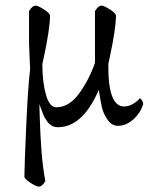

<svg xmlns="http://www.w3.org/2000/svg" viewBox="-20 -447 537 688"><path d="M187.5 8.8Q180.7 8.8 174.8 7.3Q168.9 5.9 163.6 2Q158.2 -2 154.8 -4.9Q151.4 -7.8 147 -15.1Q142.6 -22.5 140.1 -25.9Q137.7 -29.3 134.3 -38.6Q130.9 -47.9 129.9 -50.3Q128.9 -52.7 125 -63Q121.1 -73.2 121.1 -74.2Q121.1 -73.2 122.6 -22.5Q124 28.3 128.4 89.8Q132.8 151.4 142.6 202.1Q130.9 221.7 119.1 221.7Q110.4 221.7 88.9 208Q67.4 194.3 67.4 185.5Q67.4 154.3 73.7 9.8Q80.1 -134.8 87.9 -199.2Q87.9 -210.9 85.9 -245.6Q84 -280.3 84 -291V-407.2Q95.7 -426.8 107.4 -426.8Q116.2 -426.8 137.7 -413.1Q159.2 -399.4 159.2 -390.6Q159.2 -345.7 136.7 -240.2L131.8 -217.8Q131.8 -153.3 144.5 -107.9Q157.2 -62.5 181.6 -62.5Q226.6 -62.5 262.2 -110.4Q297.9 -158.2 320.3 -221.7V-291V-407.2Q332 -426.8 343.8 -426.8Q352.5 -426.8 374 -413.1Q395.5 -399.4 395.5 -390.6Q395.5 -345.7 373 -240.2L368.2 -217.8Q366.2 -65.4 424.8 -65.4Q441.4 -65.4 457.5 -75.2Q473.6 -85 480.5 -94.7Q484.4 -94.7 490.2 -85Q493.2 -79.1 493.2 -74.2Q483.4 -42 457.5 -19Q431.6 3.9 402.3 3.9Q380.9 3.9 365.7 -17.6Q350.6 -39.1 345.2 -62.5Q339.8 -85.9 334 -125Q276.4 8.8 187.5 8.8Z"/></svg>

Font: Crimson Text
Style: Regular
Weight: 400
Version: Version 0.13